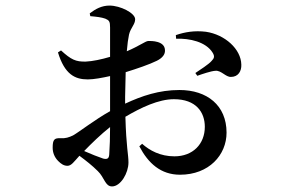

<svg xmlns="http://www.w3.org/2000/svg" viewBox="-20 -598 1040 689"><path d="M612 -459C660 -461 719 -448 743 -409C751 -396 749 -389 739 -379C730 -368 696 -346 681 -336L688 -326C705 -332 737 -343 753 -344C774 -346 790 -321 809 -322C835 -322 847 -343 846 -366C845 -422 787 -474 719 -484C678 -489 643 -483 611 -472ZM242 -112C227 -105 216 -101 197 -102C175 -103 169 -97 169 -68C169 -51 175 -34 189 -20C199 -10 209 -3 222 -3C236 -3 245 -17 265 -39C288 -22 311 -4 331 16C355 39 357 71 382 71C413 71 441 23 441 -15C441 -44 433 -69 430 -179C486 -212 549 -242 604 -242C684 -242 715 -195 715 -143C715 -81 672 -37 606 -37C555 -37 517 -58 490 -82L480 -73C512 -12 557 29 626 29C730 29 793 -42 793 -122C793 -220 723 -275 624 -275C551 -275 489 -254 429 -226V-251L431 -339C470 -351 517 -367 543 -380C563 -390 573 -403 572 -418C571 -452 523 -451 512 -451C501 -450 480 -433 435 -414C437 -439 440 -460 443 -474C449 -499 465 -510 465 -529C465 -551 412 -578 373 -578C345 -578 323 -566 302 -550L304 -540C327 -538 344 -536 358 -531C372 -525 375 -521 375 -499V-394C345 -385 312 -378 288 -377C252 -376 235 -384 199 -417L188 -410C212 -331 249 -313 295 -313C317 -313 348 -319 375 -325V-258V-199C321 -169 265 -125 242 -112ZM375 -142C375 -105 374 -73 372 -44C371 -30 366 -25 350 -29C332 -35 307 -45 282 -56C307 -82 342 -116 375 -142Z"/></svg>

Font: Noto Serif HK SemiBold
Style: Regular
Weight: 600
Designer: Ryoko NISHIZUKA 西塚涼子 (kana & ideographs); Frank Grießhammer (Latin, Greek & Cyrillic); Wenlong ZHANG 张文龙 (bopomofo); San
Foundry: Adobe
Version: Version 2.001;hotconv 1.1.0;makeotfexe 2.6.0